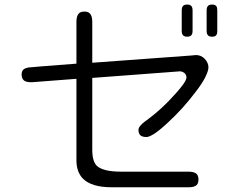

<svg xmlns="http://www.w3.org/2000/svg" viewBox="-20 -794 1040 828"><path d="M769.5 -768.6Q763.7 -762.7 763.7 -749V-661.1Q763.7 -647.5 769.5 -641.6Q775.4 -635.7 787.1 -635.7Q798.8 -635.7 804.7 -641.6Q810.5 -647.5 810.5 -661.1V-749Q810.5 -762.7 804.7 -768.6Q798.8 -774.4 787.1 -774.4Q775.4 -774.4 769.5 -768.6ZM917 -749Q917 -763.7 911.6 -769Q906.2 -774.4 894.5 -774.4Q882.8 -774.4 877 -768.6Q871.1 -762.7 871.1 -749V-661.1Q871.1 -647.5 877 -641.6Q882.8 -635.7 894.5 -635.7Q906.2 -635.7 911.6 -641.1Q917 -646.5 917 -661.1ZM320.3 -736.3Q309.6 -725.6 309.6 -700.2V-519.5Q106.4 -503.9 102.5 -502.9Q98.6 -502 95.2 -501Q91.8 -500 88.9 -499Q84 -497.1 80.1 -493.2Q73.2 -485.4 73.2 -472.7Q73.2 -457 82 -448.2Q90.8 -439.5 113.3 -439.5H119.1L309.6 -454.1V-112.3Q309.6 -107.4 309.6 -103.5Q309.6 -51.8 337.9 -23.4Q375 13.7 462.9 13.7Q465.8 13.7 469.7 13.7H793Q818.4 13.7 828.1 3.9Q835.9 -3.9 835.9 -19.5Q835.9 -35.2 828.1 -43.9Q817.4 -53.7 793 -53.7H502.9Q425.8 -53.7 398.4 -78.1Q377.9 -97.7 377.9 -147.5V-458L754.9 -486.3H757.8H758.8Q779.3 -482.4 783.2 -466.8Q784.2 -463.9 784.2 -460.9Q784.2 -458 783.2 -454.1Q778.3 -436.5 740.2 -393.6Q676.8 -321.3 605.5 -270.5Q577.1 -249 577.1 -233.9Q577.1 -218.8 585 -210.9Q592.8 -203.1 612.3 -203.1Q622.1 -203.1 643.1 -215.8Q664.1 -228.5 701.2 -262.7Q768.6 -324.2 824.2 -398.4Q851.6 -433.6 865.2 -460.9Q878.9 -488.3 878.9 -503.9Q878.9 -523.4 862.3 -541Q846.7 -556.6 825.2 -556.6L805.7 -554.7L377.9 -523.4V-700.2Q377.9 -725.6 367.2 -736.3Q359.4 -744.1 343.8 -744.1Q328.1 -744.1 320.3 -736.3Z"/></svg>

Font: FakePearl
Style: ExtraLight
Weight: 300
Version: Version 1.2